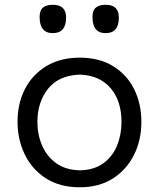

<svg xmlns="http://www.w3.org/2000/svg" viewBox="-20 -776 667 807"><path d="M315.9 11.2Q230.5 11.2 171.9 -27.1Q113.3 -65.4 83.5 -128.2Q53.7 -190.9 53.7 -263.7Q53.7 -341.8 85.4 -402.8Q117.2 -463.9 176 -498.8Q234.9 -533.7 314.9 -533.7Q397.5 -533.7 455.3 -498Q513.2 -462.4 543.7 -401.4Q574.2 -340.3 574.2 -263.7Q574.2 -186.5 542.7 -124Q511.2 -61.5 453.4 -25.1Q395.5 11.2 315.9 11.2ZM315.9 -60.1Q376 -61.5 414.8 -90.1Q453.6 -118.7 472.2 -164.6Q490.7 -210.4 490.7 -263.7Q490.7 -351.6 445.1 -405.3Q399.4 -459 315.9 -462.4Q227.1 -459.5 182.1 -403.1Q137.2 -346.7 137.2 -263.7Q137.2 -210.9 156.7 -165Q176.3 -119.1 215.8 -90.3Q255.4 -61.5 315.9 -60.1ZM201.7 -636.7Q146.5 -636.7 146.5 -704.6Q146.5 -731.9 160.4 -743.9Q174.3 -755.9 202.6 -755.9Q257.8 -755.9 257.8 -702.1Q257.8 -636.7 201.7 -636.7ZM423.8 -636.7Q368.7 -636.7 368.7 -704.6Q368.7 -731.9 382.6 -743.9Q396.5 -755.9 424.8 -755.9Q479.5 -755.9 479.5 -702.1Q479.5 -636.7 423.8 -636.7Z"/></svg>

Font: Pinar DS2-Regular
Style: Regular
Weight: 400
Designer: Amin Abedi
Version: Version 2.000